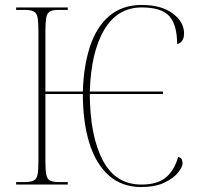

<svg xmlns="http://www.w3.org/2000/svg" viewBox="-20 -744 793 774"><path d="M549 10Q472 10 419.5 -36Q367 -82 340.5 -166.5Q314 -251 314 -365H163V-98Q163 -59 166.5 -40.5Q170 -22 182 -16Q194 -10 219 -10H253V0H45V-10H77Q103 -10 115.5 -16Q128 -22 131.5 -40.5Q135 -59 135 -98V-615Q135 -651 132 -670.5Q129 -690 117.5 -697Q106 -704 81 -704H45V-714H253V-704H216Q191 -704 180 -697Q169 -690 166 -670.5Q163 -651 163 -615V-375H314Q317 -478 343 -557Q369 -636 421 -680Q473 -724 552 -724Q630 -724 676 -690Q722 -656 722 -609Q722 -589 713 -578Q704 -567 694 -567Q694 -643 663 -678.5Q632 -714 551 -714Q454 -714 400.5 -624.5Q347 -535 342 -375H637V-365H342Q343 -195 394.5 -97.5Q446 0 550 0Q614 0 648.5 -28.5Q683 -57 698 -111Q709 -109 712.5 -102Q716 -95 716 -86Q716 -71 697.5 -48Q679 -25 642 -7.5Q605 10 549 10Z"/></svg>

Font: Noto Serif Display SemiCondensed Thin
Style: Regular
Weight: 100
Width: 4
Designer: Monotype Design Team
Foundry: Monotype Imaging Inc.
Version: Version 2.009